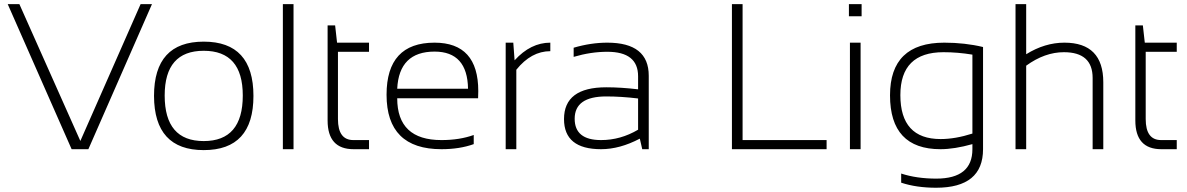

<svg xmlns="http://www.w3.org/2000/svg" viewBox="-20 -718 5714 924"><path d="M711.4 -698.2 405.3 0H324.7L17.1 -698.2H73.2L366.7 -39.6L656.7 -698.2Z M960.4 -39.1Q1148.4 -39.1 1148.4 -258.3Q1148.4 -473.6 960.4 -473.6Q772.5 -473.6 772.5 -258.3Q772.5 -39.1 960.4 -39.1ZM721.2 -256.3Q721.2 -517.6 960.4 -517.6Q1199.7 -517.6 1199.7 -256.3Q1199.7 4.4 960.4 4.4Q722.2 4.4 721.2 -256.3Z M1392.6 -698.2V0H1341.3V-698.2Z M1556.6 -595.7H1592.8L1602.1 -512.7H1755.9V-468.8H1606.4V-145Q1606.4 -43.9 1680.7 -43.9H1755.9V0H1681.6Q1556.6 0 1556.6 -138.2Z M2071.3 -512.7Q2281.7 -512.7 2281.7 -279.8Q2281.7 -263.2 2280.8 -245.1H1891.6Q1891.6 -43.9 2104.5 -43.9Q2191.9 -43.9 2259.8 -68.4V-24.4Q2191.9 0 2104.5 0Q1840.3 0 1840.3 -262.2Q1840.3 -512.7 2071.3 -512.7ZM1891.6 -291H2232.4Q2229.5 -469.7 2071.3 -469.7Q1900.4 -469.7 1891.6 -291Z M2413.6 0V-512.7H2450.2L2456.5 -427.7Q2533.7 -512.7 2628.4 -512.7V-471.7Q2536.6 -471.7 2464.8 -382.3V0Z M2694.3 -145Q2694.3 -297.9 2897.5 -297.9Q2969.2 -297.9 3050.8 -288.1V-351.1Q3050.8 -468.8 2902.8 -468.8Q2823.7 -468.8 2740.7 -444.3V-488.3Q2823.7 -512.7 2902.8 -512.7Q3102.1 -512.7 3102.1 -353.5V0H3070.8L3059.1 -50.8Q2962.9 0 2872.6 0Q2694.3 0 2694.3 -145ZM2897.5 -253.9Q2745.6 -253.9 2745.6 -146.5Q2745.6 -43.9 2872.6 -43.9Q2966.3 -43.9 3050.8 -93.8V-244.1Q2969.2 -253.9 2897.5 -253.9Z M3553.7 -698.2V-43.9H3958V0H3502.4V-698.2Z M4126.5 -698.2V-639.6H4065.4V-698.2ZM4121.6 -512.7V0H4070.3V-512.7Z M4659.7 -455.1Q4588.9 -466.8 4520.5 -466.8Q4313 -466.8 4313 -260.3Q4313 -48.8 4506.8 -48.8Q4577.1 -48.8 4659.7 -75.2ZM4710.9 0Q4710.9 185.5 4484.9 185.5Q4390.1 185.5 4316.9 161.1V117.2Q4391.6 141.6 4485.8 141.6Q4659.7 141.6 4659.7 0V-24.4Q4572.8 0 4506.3 0Q4263.2 0 4263.2 -259.3Q4263.2 -512.7 4524.4 -512.7Q4623.5 -512.7 4710.9 -491.7Z M4867.2 0V-698.2H4918.5V-457Q5008.3 -512.7 5102.5 -512.7Q5289.6 -512.7 5289.6 -321.8V0H5238.3V-342.8Q5238.3 -466.8 5100.1 -466.8Q5007.8 -466.8 4918.5 -401.9V0Z M5443.8 -595.7H5480L5489.3 -512.7H5643.1V-468.8H5493.7V-145Q5493.7 -43.9 5567.9 -43.9H5643.1V0H5568.8Q5443.8 0 5443.8 -138.2Z"/></svg>

Font: Voltera Light
Style: Light
Weight: 300
Designer: Bernd Montag
Version: Version 1.301